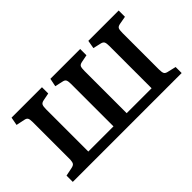

<svg xmlns="http://www.w3.org/2000/svg" viewBox="-66 -805 1101 1101"><g transform="rotate(-45 484.0 -254.5)"><path d="M42 0V-50.8L91.8 -61Q109.9 -64.5 115.5 -72.8Q121.1 -81.1 122.1 -100.1V-403.8Q122.1 -427.2 117.2 -436.3Q112.3 -445.3 96.2 -448.2L44.9 -459L54.2 -508.8H300.8V-458L255.9 -449.2Q237.8 -445.8 232.9 -435.8Q228 -425.8 228 -401.9V-60.1H432.1V-404.8Q432.1 -427.2 427.2 -436.3Q422.4 -445.3 407.2 -448.2L358.9 -459L369.1 -508.8H610.8V-458L565.9 -449.2Q547.9 -445.8 543.5 -436Q539.1 -426.3 539.1 -401.9V-60.1H741.2V-404.8Q741.2 -426.8 736.1 -435.8Q731 -444.8 714.8 -448.2L668 -459L676.8 -508.8H922.9V-458L874 -449.2Q856 -445.8 851.6 -436Q847.2 -426.3 847.2 -401.9V-106Q847.2 -83 852.5 -73.2Q857.9 -63.5 877 -60.1L924.8 -48.8V0Z"/></g></svg>

Font: Literata Book Medium
Style: Regular
Weight: 500
Designer: Latin by Veronika Burian and Jose Scaglione. Greek by Irene Vlachou. Cyrillic by Vera Evstafieva
Foundry: TypeTogether
Version: Version 2.003;PS 002.003;hotconv 1.0.88;makeotf.lib2.5.64775